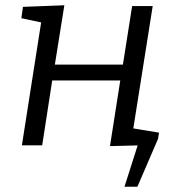

<svg xmlns="http://www.w3.org/2000/svg" viewBox="-20 -551 661 728"><path d="M63 0 136 -466 61 -482 67 -525 224 -531 188 -306H446L481 -528H559L485 -61L562 -44L556 -1L397 3L436 -246H178L140 0ZM450 -70 583 -48 579 -24 501 157H452L502 0H428Z"/></svg>

Font: Bitter
Style: Italic
Weight: 400
Italic angle: -9°
Designer: Sol Matas, and Bitter project Authors
Foundry: Sol Matas
Version: Version 2.001